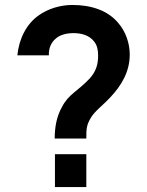

<svg xmlns="http://www.w3.org/2000/svg" viewBox="-20 -754 593 774"><path d="M200.5 -195.5H328C328 -234 328 -249 347 -280.5C363.5 -307.5 393 -327.5 424.5 -361.5C470 -409.5 503 -465.5 503 -534C503 -580 486.5 -627 457 -661C414 -713 345.5 -734 272 -734C224 -734 174.5 -719.5 136 -692C87 -658 56.5 -597.5 50 -531H177C176 -558.5 185.5 -583 205.5 -599C222.5 -614 249 -620.5 276.5 -620.5C309.5 -620.5 341 -611 359.5 -586.5C371.5 -572 375.5 -552.5 375.5 -530.5C375.5 -496 368.5 -468 342 -438C291.5 -384.5 256 -374.5 229.5 -322C208.5 -285 200.5 -241.5 200.5 -195.5ZM201.5 0H328V-132.5H201.5Z"/></svg>

Font: Manrope
Style: Bold
Weight: 700
Designer: Mikhail Sharanda
Foundry: Mikhail Sharanda
Version: Version 4.505;FEAKit 1.0